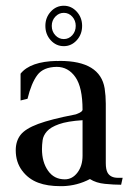

<svg xmlns="http://www.w3.org/2000/svg" viewBox="-20 -635 465 661"><path d="M195.8 5.9H188Q143.1 5.9 111.8 -5.9Q77.6 -18.6 55.9 -47.9Q34.2 -77.1 34.2 -117.7Q34.2 -149.4 50.8 -170.7Q67.4 -191.9 111.3 -208.3Q155.3 -224.6 235.8 -240.2Q240.7 -240.7 247.1 -243.7Q263.2 -250 264.2 -256.8Q264.2 -334.5 239.5 -369.6Q214.8 -404.8 175.3 -404.8Q129.4 -404.3 108.6 -376.7Q87.9 -349.1 74.7 -294.9L50.8 -289.1V-381.3Q84 -423.3 175.8 -425.3V-424.8L186 -425.3Q324.7 -425.3 340.3 -330.6Q344.2 -304.7 344.2 -278.3V-73.7Q344.2 -51.3 350.6 -40Q360.8 -22.9 385.7 -22.9H402.3L397 1Q372.1 1 341.6 -2Q311 -4.9 289.6 -18.6Q246.1 4.4 195.8 5.9ZM203.1 -17.6Q229 -17.6 246.6 -40.8Q264.2 -64 264.2 -99.1V-221.2Q211.9 -217.8 183.1 -207.5Q154.3 -197.3 141.6 -182.9Q128.9 -168.5 126.7 -152.3Q124.5 -136.2 124.5 -121.6Q124.5 -77.1 145.3 -47.4Q166 -17.6 203.1 -17.6ZM199.7 -476.1Q173.3 -476.1 154.8 -496.3Q136.2 -516.6 136.2 -545.9Q136.2 -574.7 154.8 -595Q173.3 -615.2 199.7 -615.2Q225.6 -615.2 244.1 -595Q262.7 -574.7 262.7 -545.9Q262.7 -516.6 244.1 -496.3Q225.6 -476.1 199.7 -476.1ZM199.7 -500.5Q216.8 -500.5 228.8 -513.7Q240.7 -526.9 240.7 -545.9Q240.7 -564.5 228.8 -577.6Q216.8 -590.8 199.7 -590.8Q182.6 -590.8 170.4 -577.6Q158.2 -564.5 158.2 -545.9Q158.2 -526.9 170.4 -513.7Q182.6 -500.5 199.7 -500.5Z"/></svg>

Font: Quaaykop
Style: Regular
Weight: 400
Designer: Tup Wanders
Foundry: Free font, DO NOT SELL
Version: Version 1.00;July 31, 2023;FontCreator 11.5.0.2430 64-bit